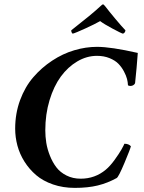

<svg xmlns="http://www.w3.org/2000/svg" viewBox="-20 -870 671 896"><path d="M460.9 -849.6Q463.9 -849.6 471.7 -839.8Q488.3 -817.9 518.6 -781.7Q548.8 -745.6 565.4 -728.5Q564 -716.3 553.7 -712.9Q544.4 -715.3 504.9 -736.6Q465.3 -757.8 447.3 -771.5Q422.4 -757.3 377 -736.6Q331.5 -715.8 319.3 -712.9Q316.4 -714.4 314.2 -719.2Q312 -724.1 312.5 -728.5Q410.6 -805.2 447.3 -839.8Q457 -849.6 460.9 -849.6ZM432.6 -609.4Q384.8 -609.4 340.8 -583.5Q296.9 -557.6 263.9 -512.7Q231 -467.8 211.2 -402.3Q191.4 -336.9 191.4 -261.7Q191.4 -232.9 196 -203.6Q200.7 -174.3 212.9 -143.6Q225.1 -112.8 242.9 -89.4Q260.7 -65.9 290.3 -51Q319.8 -36.1 356.4 -36.1Q423.3 -36.1 473.6 -78.1Q493.7 -94.7 514.9 -124Q536.1 -153.3 547.1 -172.9Q558.1 -192.4 560.5 -199.2Q580.6 -199.2 590.8 -187.5Q588.4 -175.3 560.8 -109.6Q533.2 -43.9 524.4 -39.1Q481.9 -15.6 436 -4.4Q390.1 6.8 329.1 6.8Q273.9 6.8 227.3 -9.3Q180.7 -25.4 148.7 -52.7Q116.7 -80.1 94.2 -115.7Q71.8 -151.4 61.3 -190.4Q50.8 -229.5 50.8 -269.5Q50.8 -340.3 73.7 -402.6Q96.7 -464.8 135.3 -509.5Q173.8 -554.2 223.4 -586.9Q272.9 -619.6 326.7 -635.5Q380.4 -651.4 432.6 -651.4Q498 -651.4 623 -623Q623 -615.2 617.4 -553.2Q611.8 -491.2 610.4 -482.4Q609.4 -477.5 603 -473.1Q596.7 -468.8 588.9 -468.8Q580.1 -468.8 577.1 -472.7Q576.7 -485.8 572.8 -501.5Q568.8 -517.1 558.3 -536.9Q547.9 -556.6 532.7 -572.3Q517.6 -587.9 491.5 -598.6Q465.3 -609.4 432.6 -609.4Z"/></svg>

Font: Crimson
Style: BoldItalic
Weight: 700
Italic angle: -11°
Version: Version 0.8